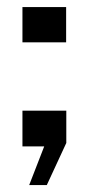

<svg xmlns="http://www.w3.org/2000/svg" viewBox="-20 -424 257 556"><path d="M64.5 112 108 0H45V-103.5H172V-10L115.5 112ZM45 -301.5V-403.5H171.5V-301.5Z"/></svg>

Font: Big Shoulders Display Thin SemiBold
Style: Regular
Weight: 600
Version: Version 2.002